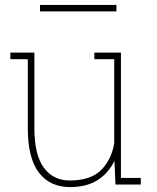

<svg xmlns="http://www.w3.org/2000/svg" viewBox="-20 -739 627 769"><path d="M260.3 10.3Q180.2 10.3 135.7 -47.6Q91.3 -105.5 91.3 -227.1V-502H21.5V-528.3H91.3H117.7V-226.1Q117.7 -118.7 155.5 -67.4Q193.4 -16.1 259.3 -16.1Q341.8 -16.1 383.5 -56.6Q425.3 -97.2 437.5 -164.1V-502H357.9V-528.3H437.5H464.4V-26.4H543.9V0H442.4L438.5 -94.7Q413.6 -44.4 369.9 -17.1Q326.2 10.3 260.3 10.3ZM140.1 -693.4V-719.2H446.3V-693.4Z"/></svg>

Font: Roboto Slab LO Thin
Style: Regular
Weight: 250
Designer: Google
Version: Version 2.00;September 28, 2018;FontCreator 11.5.0.2427 64-b